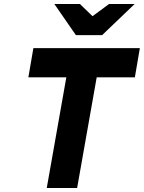

<svg xmlns="http://www.w3.org/2000/svg" viewBox="-20 -941 720 961"><path d="M214 0 312 -554H122L147 -700H680L655 -554H464L366 0ZM360 -765 252 -921H380L443 -860L526 -921H654L491 -765Z"/></svg>

Font: Overpass Black
Style: Italic
Weight: 900
Italic angle: -10°
Designer: Delve Withrington, Dave Bailey, Thomas Jockin
Foundry: Delve Fonts LLC
Version: Version 4.000